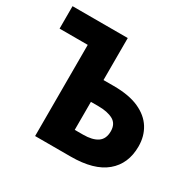

<svg xmlns="http://www.w3.org/2000/svg" viewBox="-156 -880 1057 1045"><g transform="rotate(30 372.5 -357.0)"><path d="M189 0V-573H12V-714H359V-450H424Q520 -450 582 -422Q644 -394 674.5 -345Q705 -296 705 -232Q705 -123 631.5 -61.5Q558 0 413 0ZM411 -137Q470 -137 501.5 -158.5Q533 -180 533 -228Q533 -275 498.5 -294Q464 -313 406 -313H359V-137Z"/></g></svg>

Font: Noto Sans ExtraBold
Style: Regular
Weight: 800
Designer: Monotype Design Team
Foundry: Monotype Imaging Inc.
Version: Version 2.007